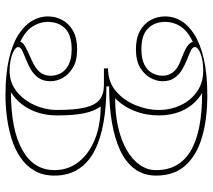

<svg xmlns="http://www.w3.org/2000/svg" viewBox="-58 -705 778 702"><g transform="rotate(90 331.0 -354.0)"><path d="M329 15Q250 15 194.5 2Q139 -11 105 -33.5Q71 -56 55.5 -83.5Q40 -111 40 -139Q40 -169 53.5 -193.5Q67 -218 93.5 -232.5Q120 -247 160 -247Q202 -247 227.5 -231.5Q253 -216 265 -194Q277 -172 277 -150Q277 -123 264.5 -105.5Q252 -88 233.5 -77.5Q215 -67 196 -59.5Q177 -52 164.5 -46Q152 -40 152 -31Q152 -26 158.5 -20.5Q165 -15 176.5 -10.5Q188 -6 204 -3Q220 0 238 0Q282 0 314 -25.5Q346 -51 364 -91Q382 -131 382 -174Q382 -239 373 -276.5Q364 -314 344 -329.5Q324 -345 290 -345H230V-360Q280 -360 313.5 -389Q347 -418 364.5 -460.5Q382 -503 382 -545Q382 -590 364 -627Q346 -664 314 -686Q282 -708 238 -708Q220 -708 204 -705.5Q188 -703 176.5 -698.5Q165 -694 158.5 -688.5Q152 -683 152 -678Q152 -669 164.5 -663Q177 -657 196 -649.5Q215 -642 233.5 -631.5Q252 -621 264.5 -603.5Q277 -586 277 -559Q277 -538 265 -515.5Q253 -493 227.5 -477.5Q202 -462 160 -462Q120 -462 93.5 -476.5Q67 -491 53.5 -515.5Q40 -540 40 -570Q40 -599 55.5 -626Q71 -653 105 -675Q139 -697 194.5 -710Q250 -723 329 -723Q416 -723 482 -703.5Q548 -684 585 -643Q622 -602 622 -536Q622 -491 598 -458Q574 -425 530 -404.5Q486 -384 426.5 -374Q367 -364 296 -364V-354Q368 -354 428 -343.5Q488 -333 531.5 -310.5Q575 -288 598.5 -251.5Q622 -215 622 -164Q622 -121 603.5 -90Q585 -59 554 -38.5Q523 -18 484.5 -6.5Q446 5 406 10Q366 15 329 15ZM402 -545Q402 -498 385.5 -456.5Q369 -415 339 -386Q397 -386 445 -397Q493 -408 528 -428Q563 -448 582.5 -475.5Q602 -503 602 -536Q602 -620 532 -662Q462 -704 320 -704Q360 -680 381 -639Q402 -598 402 -545ZM402 -174Q402 -119 380 -75Q358 -31 317 -5Q454 -5 528 -46.5Q602 -88 602 -164Q602 -214 572.5 -252Q543 -290 490.5 -311.5Q438 -333 369 -333Q386 -311 394 -273Q402 -235 402 -174ZM60 -570Q60 -530 84 -506Q108 -482 160 -482Q196 -482 217.5 -493.5Q239 -505 248 -523Q257 -541 257 -559Q257 -582 243 -599Q229 -616 200 -626Q166 -639 151 -648.5Q136 -658 133 -670Q93 -651 76.5 -625Q60 -599 60 -570ZM60 -139Q60 -111 76.5 -84.5Q93 -58 133 -39Q133 -47 148 -56Q163 -65 200 -81Q230 -94 243.5 -110.5Q257 -127 257 -150Q257 -169 248 -186.5Q239 -204 217.5 -215.5Q196 -227 160 -227Q108 -227 84 -203Q60 -179 60 -139Z"/></g></svg>

Font: Kalnia Glaze Thin
Style: Regular
Weight: 100
Version: Version 1.110